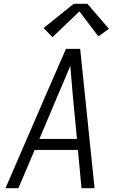

<svg xmlns="http://www.w3.org/2000/svg" viewBox="-20 -993 640 1013"><path d="M9 0 221 -490 328 -735H403L479 0H410L391 -202H163L77 0ZM386 -260 364 -490Q361 -529 357.5 -568Q354 -607 351 -646Q335 -607 318.5 -568Q302 -529 285 -490L188 -260ZM257 -797 210 -845 369 -973H441L555 -841L499 -801L399 -933Z"/></svg>

Font: Iosevka SS04 Lt Ex Obl
Style: Regular
Weight: 300
Width: 7
Italic angle: -9°
Monospace: yes
Designer: Belleve Invis
Foundry: Belleve Invis
Version: Version 19.0.0; ttfautohint (v1.8.4)